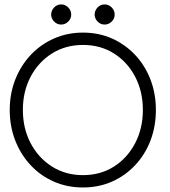

<svg xmlns="http://www.w3.org/2000/svg" viewBox="-20 -816 753 848"><path d="M81 -330.5Q81 -249 115.2 -183.8Q149.5 -118.5 209.5 -80.5Q269.5 -42.5 346.5 -42.5Q424 -42.5 483.5 -80.5Q543 -118.5 577 -183.8Q611 -249 611 -330.5Q611 -412 577 -477Q543 -542 483.5 -579.8Q424 -617.5 346.5 -617.5Q269.5 -617.5 209.5 -579.8Q149.5 -542 115.2 -477Q81 -412 81 -330.5ZM23 -330.5Q23 -402.5 47.5 -464.8Q72 -527 115.8 -573.5Q159.5 -620 218.5 -646Q277.5 -672 346.5 -672Q416 -672 474.5 -646Q533 -620 576.8 -573.5Q620.5 -527 644.5 -464.8Q668.5 -402.5 668.5 -330.5Q668.5 -258 644.8 -195.8Q621 -133.5 577.2 -86.8Q533.5 -40 474.8 -14Q416 12 346.5 12Q276.5 12 217.5 -14Q158.5 -40 115 -86.8Q71.5 -133.5 47.2 -195.8Q23 -258 23 -330.5ZM442 -707.5Q424 -707.5 411 -721Q398 -734.5 398 -751.5Q398 -769.5 411 -783Q424 -796.5 442 -796.5Q460 -796.5 473.2 -783.2Q486.5 -770 486.5 -751.5Q486.5 -733.5 473.2 -720.5Q460 -707.5 442 -707.5ZM250 -707.5Q232 -707.5 219 -721Q206 -734.5 206 -751.5Q206 -769.5 219 -783Q232 -796.5 250 -796.5Q268 -796.5 281.2 -783.2Q294.5 -770 294.5 -751.5Q294.5 -733.5 281.2 -720.5Q268 -707.5 250 -707.5Z"/></svg>

Font: League Spartan Thin Light
Style: Regular
Weight: 300
Version: Version 2.002